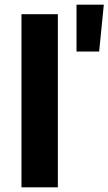

<svg xmlns="http://www.w3.org/2000/svg" viewBox="-20 -803 465 823"><path d="M72 -742H228V0H72ZM308 -783H425L405 -582H308Z"/></svg>

Font: APTA Sans Regular
Style: Bold Italic
Weight: 700
Version: Version 7.200